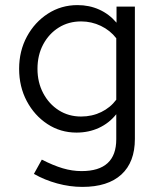

<svg xmlns="http://www.w3.org/2000/svg" viewBox="-20 -514 640 753"><path d="M303 219Q254 219 204.5 205.5Q155 192 113 168L144 112Q189 135 226 146Q263 157 300 157Q436 157 436 32V-66Q408 -31 368 -12.5Q328 6 280 6Q217 6 166 -27.5Q115 -61 85 -117.5Q55 -174 55 -244Q55 -314 85.5 -370.5Q116 -427 168 -460.5Q220 -494 284 -494Q330 -494 369 -476.5Q408 -459 437 -425V-488H509V31Q509 122 456 170.5Q403 219 303 219ZM298 -57Q341 -57 377 -74.5Q413 -92 436 -123V-364Q412 -395 375.5 -412.5Q339 -430 298 -430Q249 -430 210.5 -406Q172 -382 149.5 -340Q127 -298 127 -244Q127 -191 149.5 -148.5Q172 -106 210.5 -81.5Q249 -57 298 -57Z"/></svg>

Font: Red Hat Mono
Style: Regular
Weight: 300
Monospace: yes
Designer: Pentagram, MCKL
Foundry: Pentagram, MCKL
Version: Version 1.023